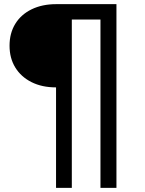

<svg xmlns="http://www.w3.org/2000/svg" viewBox="-20 -725 699 925"><path d="M250 180V-304Q182 -304 131.5 -329.5Q81 -355 53.5 -400Q26 -445 26 -505Q26 -565 53.5 -610Q81 -655 132 -680Q183 -705 251 -705H541V180H464V-631H326V180Z"/></svg>

Font: Nunito Sans 7pt SemiExpanded
Style: Regular
Weight: 400
Width: 6
Designer: Vernon Adams
Foundry: Vernon Adams
Version: Version 3.101;gftools[0.9.27]